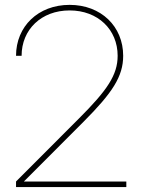

<svg xmlns="http://www.w3.org/2000/svg" viewBox="-20 -757 576 777"><path d="M44.9 0H491.2V-22.5H77.1V-22.9L318.4 -264.6C434.6 -381.3 478.5 -447.3 478.5 -531.2C478.5 -649.9 389.2 -737.3 261.7 -737.3C134.3 -737.3 44.9 -649.9 44.9 -531.2H67.4C67.4 -637.2 147 -714.8 261.7 -714.8C376.5 -714.8 456.1 -637.2 456.1 -531.2C456.1 -453.6 413.6 -391.6 300.3 -278.3L44.9 -22.5Z"/></svg>

Font: Raveo Display Display Thin
Style: Regular
Weight: 100
Designer: Jakub Foglar, Rasmus Andersson (Inter)
Foundry: Jakubfoglar.com
Version: Version 1.100;Glyphs 3.2.3 (3260)